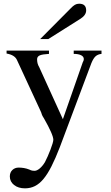

<svg xmlns="http://www.w3.org/2000/svg" viewBox="-20 -776 598 1039"><path d="M529.3 -484.4Q509.8 -482.4 497.6 -471.7Q485.4 -460.9 474.6 -434.6L303.7 20.5Q280.3 81.1 258.8 123.5Q237.3 166 215.3 192.4Q193.4 218.8 168.9 231Q144.5 243.2 115.2 243.2Q79.1 243.2 56.2 225.1Q33.2 207 33.2 178.7Q33.2 157.2 46.9 144Q60.5 130.9 81.1 130.9Q94.7 130.9 109.4 133.3Q124 135.7 138.7 141.6Q148.4 146.5 155.3 147.5Q162.1 148.4 167 148.4Q179.7 148.4 195.3 135.3Q210.9 122.1 223.6 100.6Q230.5 87.9 238.3 69.8Q246.1 51.8 252.9 34.2Q259.8 16.6 264.2 1.5Q268.6 -13.7 268.6 -19.5Q268.6 -33.2 255.4 -63Q242.2 -92.8 218.8 -133.8Q213.9 -140.6 210 -148.4Q206.1 -156.2 203.1 -167L199.2 -175.8L72.3 -450.2Q60.5 -478.5 15.6 -486.3V-502H245.1V-484.4Q209 -482.4 194.8 -476.1Q180.7 -469.7 180.7 -455.1Q180.7 -444.3 183.1 -434.1Q185.5 -423.8 192.4 -412.1L320.3 -130.9L427.7 -438.5Q433.6 -448.2 433.6 -456.1Q433.6 -469.7 418.9 -477.1Q404.3 -484.4 378.9 -484.4V-502H529.3ZM197.3 -564.5 361.3 -729.5Q375 -744.1 385.3 -750Q395.5 -755.9 408.2 -755.9Q446.3 -755.9 446.3 -719.7Q446.3 -693.4 413.1 -672.9L241.2 -564.5Z"/></svg>

Font: Jomolhari
Style: Regular
Weight: 400
Designer: Christopher J. Fynn
Foundry: Christopher  J.  Fynn (Karma Drubgy¸ Tenzin).
Version: Version 1.000